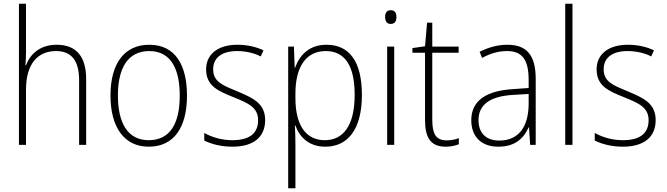

<svg xmlns="http://www.w3.org/2000/svg" viewBox="-20 -780 3593 1034"><path d="M120 -504V-760H82V0H120V-296C120 -438 184 -505 282 -505C360 -505 406 -459 406 -349V0H444V-354C444 -480 387 -539 285 -539C193 -539 141 -486 120 -428H117C119 -454 120 -474 120 -504Z M987 -265C987 -428 925 -539 784 -539C650 -539 575 -438 575 -266C575 -97 647 10 781 10C919 10 987 -97 987 -265ZM615 -266C615 -417 671 -505 784 -505C902 -505 948 -406 948 -265C948 -115 896 -25 781 -25C668 -25 615 -117 615 -266Z M1408 -133C1408 -227 1337 -254 1256 -289C1178 -321 1128 -340 1128 -407C1128 -471 1177 -505 1257 -505C1303 -505 1351 -494 1384 -476L1399 -509C1361 -527 1313 -539 1258 -539C1153 -539 1090 -487 1090 -407C1090 -317 1154 -290 1239 -256C1318 -224 1370 -201 1370 -133C1370 -65 1328 -25 1231 -25C1176 -25 1123 -40 1080 -64V-23C1114 -6 1167 10 1231 10C1348 10 1408 -44 1408 -133Z M1738 -539C1643 -539 1592 -480 1569 -415H1567L1563 -529H1532V234H1571V-1C1571 -36 1570 -73 1568 -104H1571C1592 -44 1642 10 1732 10C1855 10 1929 -86 1929 -269C1929 -448 1862 -539 1738 -539ZM1734 -505C1839 -505 1890 -424 1890 -269C1890 -103 1828 -25 1729 -25C1630 -25 1571 -102 1571 -251V-277C1571 -418 1627 -505 1734 -505Z M2084 -725C2062 -725 2054 -709 2054 -688C2054 -667 2063 -651 2084 -651C2106 -651 2115 -666 2115 -688C2115 -709 2108 -725 2084 -725ZM2103 -529H2065V0H2103Z M2385 -24C2326 -24 2308 -62 2308 -135V-496H2450V-529H2308V-658H2280L2269 -531L2201 -521V-496H2269V-133C2269 -39 2299 10 2380 10C2410 10 2432 4 2451 -3V-36C2433 -29 2411 -24 2385 -24Z M2712 -539C2659 -539 2608 -524 2563 -501L2576 -468C2624 -494 2667 -505 2710 -505C2790 -505 2827 -462 2827 -349V-306L2741 -300C2599 -291 2518 -238 2518 -133C2518 -49 2567 10 2664 10C2756 10 2801 -37 2827 -94H2829L2835 0H2865V-355C2865 -484 2816 -539 2712 -539ZM2744 -269 2827 -274V-219C2826 -101 2776 -23 2669 -23C2598 -23 2557 -63 2557 -133C2557 -220 2624 -262 2744 -269Z M3063 0V-760H3024V0Z M3511 -133C3511 -227 3440 -254 3359 -289C3281 -321 3231 -340 3231 -407C3231 -471 3280 -505 3360 -505C3406 -505 3454 -494 3487 -476L3502 -509C3464 -527 3416 -539 3361 -539C3256 -539 3193 -487 3193 -407C3193 -317 3257 -290 3342 -256C3421 -224 3473 -201 3473 -133C3473 -65 3431 -25 3334 -25C3279 -25 3226 -40 3183 -64V-23C3217 -6 3270 10 3334 10C3451 10 3511 -44 3511 -133Z"/></svg>

Font: Noto Sans Myanmar SemiCondensed ExtraLight
Style: Regular
Weight: 200
Width: 4
Designer: Monotype Design Team
Foundry: Monotype Imaging Inc.
Version: Version 2.107